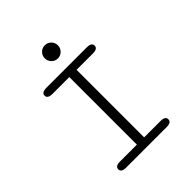

<svg xmlns="http://www.w3.org/2000/svg" viewBox="-217 -921 1053 1053"><g transform="rotate(-45 309.5 -395.0)"><path d="M149 0Q129.5 0 120.2 -6.2Q111 -12.5 111 -23.5Q111 -35.5 120.2 -41.5Q129.5 -47.5 149 -47.5H279V-571.5H149Q129.5 -571.5 120.2 -577.8Q111 -584 111 -595.5Q111 -606.5 120.2 -612.8Q129.5 -619 149 -619H461.5Q481.5 -619 490.5 -612.8Q499.5 -606.5 499.5 -595.5Q499.5 -584 490.5 -577.8Q481.5 -571.5 461.5 -571.5H335.5V-47.5H461.5Q481.5 -47.5 490.5 -41.5Q499.5 -35.5 499.5 -23.5Q499.5 -12.5 490.5 -6.2Q481.5 0 461.5 0ZM307.5 -688Q286 -688 271.2 -703Q256.5 -718 256.5 -739Q256.5 -760.5 271.2 -775.2Q286 -790 307.5 -790Q328.5 -790 343.2 -775.2Q358 -760.5 358 -739Q358 -718 343.2 -703Q328.5 -688 307.5 -688Z"/></g></svg>

Font: Sono ExtraLight Monospace Light
Style: Regular
Weight: 300
Version: Version 2.112